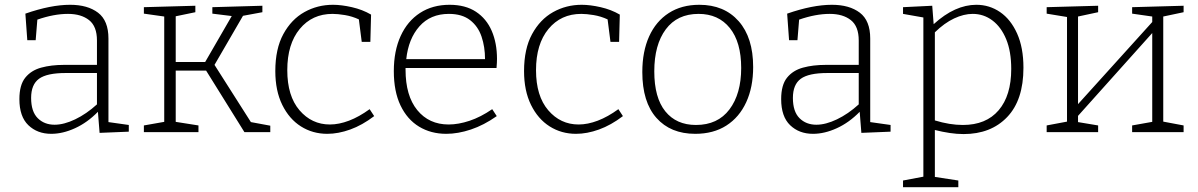

<svg xmlns="http://www.w3.org/2000/svg" viewBox="-20 -552 5005 802"><path d="M396 3 389 -85Q345 -40 293.5 -16.5Q242 7 194 7Q136 7 98.5 -29Q61 -65 61 -138Q61 -197 85.5 -227.5Q110 -258 152 -269.5Q194 -281 247 -281H385V-383Q385 -442 352 -468Q319 -494 264 -494Q205 -494 136 -470L129 -384H94L86 -495Q192 -532 273 -532Q346 -532 389.5 -499Q433 -466 433 -391V-42L518 -30V-2ZM110 -143Q110 -86 137.5 -58.5Q165 -31 208 -31Q247 -31 294 -53.5Q341 -76 385 -116V-247H254Q176 -247 143 -223Q110 -199 110 -143Z M581 0V-28L666 -43V-483L581 -495V-522L796 -528V-501L714 -484V-293H837L948 -485L867 -495V-522L1076 -528V-501L995 -486L876 -281L1028 -42L1109 -27V0H1001L841 -257H714V-43L809 -28V0Z M1347 7Q1286 7 1237 -24Q1188 -55 1159 -114Q1130 -173 1130 -255Q1130 -348 1163.5 -409.5Q1197 -471 1251.5 -501.5Q1306 -532 1371 -532Q1406 -532 1450 -522Q1494 -512 1530 -491L1527 -377H1491L1479 -471Q1451 -484 1421 -489Q1391 -494 1369 -494Q1284 -494 1232 -431Q1180 -368 1180 -259Q1180 -151 1231 -91.5Q1282 -32 1358 -32Q1396 -32 1438 -48Q1480 -64 1524 -96L1543 -67Q1493 -29 1443 -11Q1393 7 1347 7Z M1844 7Q1780 7 1730.5 -23Q1681 -53 1653 -111.5Q1625 -170 1625 -255Q1625 -339 1653.5 -401.5Q1682 -464 1734.5 -498Q1787 -532 1858 -532Q1924 -532 1968 -503Q2012 -474 2034 -423Q2056 -372 2056 -306Q2056 -298 2055.5 -289.5Q2055 -281 2054 -268H1674Q1674 -265 1674 -261Q1674 -152 1723 -92Q1772 -32 1854 -32Q1895 -32 1941.5 -47.5Q1988 -63 2036 -96L2055 -67Q2001 -29 1947 -11Q1893 7 1844 7ZM1855 -494Q1778 -494 1732 -442Q1686 -390 1677 -305H2006Q2006 -356 1991.5 -399Q1977 -442 1943.5 -468Q1910 -494 1855 -494Z M2386 7Q2325 7 2276 -24Q2227 -55 2198 -114Q2169 -173 2169 -255Q2169 -348 2202.5 -409.5Q2236 -471 2290.5 -501.5Q2345 -532 2410 -532Q2445 -532 2489 -522Q2533 -512 2569 -491L2566 -377H2530L2518 -471Q2490 -484 2460 -489Q2430 -494 2408 -494Q2323 -494 2271 -431Q2219 -368 2219 -259Q2219 -151 2270 -91.5Q2321 -32 2397 -32Q2435 -32 2477 -48Q2519 -64 2563 -96L2582 -67Q2532 -29 2482 -11Q2432 7 2386 7Z M2901 -532Q3005 -532 3065.5 -463.5Q3126 -395 3126 -272Q3126 -188 3097 -125Q3068 -62 3014 -27.5Q2960 7 2884 7Q2781 7 2722 -59.5Q2663 -126 2663 -251Q2663 -337 2691.5 -400Q2720 -463 2773.5 -497.5Q2827 -532 2901 -532ZM2898 -494Q2809 -494 2761 -429.5Q2713 -365 2713 -254Q2713 -144 2759 -87Q2805 -30 2887 -30Q2978 -30 3027 -95Q3076 -160 3076 -268Q3076 -376 3028.5 -435Q2981 -494 2898 -494Z M3578 3 3571 -85Q3527 -40 3475.5 -16.5Q3424 7 3376 7Q3318 7 3280.5 -29Q3243 -65 3243 -138Q3243 -197 3267.5 -227.5Q3292 -258 3334 -269.5Q3376 -281 3429 -281H3567V-383Q3567 -442 3534 -468Q3501 -494 3446 -494Q3387 -494 3318 -470L3311 -384H3276L3268 -495Q3374 -532 3455 -532Q3528 -532 3571.5 -499Q3615 -466 3615 -391V-42L3700 -30V-2ZM3292 -143Q3292 -86 3319.5 -58.5Q3347 -31 3390 -31Q3429 -31 3476 -53.5Q3523 -76 3567 -116V-247H3436Q3358 -247 3325 -223Q3292 -199 3292 -143Z M3752 230V202L3837 186V-479L3752 -494V-522L3874 -528L3880 -451Q3925 -492 3969.5 -512Q4014 -532 4058 -532Q4113 -532 4157.5 -501.5Q4202 -471 4228.5 -412Q4255 -353 4255 -269Q4255 -134 4187 -63Q4119 8 4005 8Q3977 8 3947 3.5Q3917 -1 3885 -9V187L3983 202V230ZM4002 -30Q4099 -30 4151.5 -91.5Q4204 -153 4204 -264Q4204 -337 4183 -388Q4162 -439 4125.5 -466.5Q4089 -494 4043 -494Q4006 -494 3965.5 -475Q3925 -456 3885 -417V-49Q3947 -30 4002 -30Z M4352 0V-28L4437 -44V-481L4352 -495V-522L4567 -528V-501L4483 -483V-117L4793 -460V-483L4709 -495V-522L4924 -528V-501L4839 -483V-44L4924 -28V0H4709V-28L4793 -43V-414L4483 -68V-42L4567 -28V0Z"/></svg>

Font: Bitter Light
Style: Regular
Weight: 300
Designer: Sol Matas, and Bitter project Authors
Foundry: Sol Matas
Version: Version 2.001